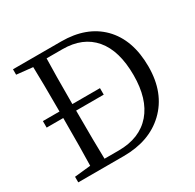

<svg xmlns="http://www.w3.org/2000/svg" viewBox="-158 -900 1088 1072"><g transform="rotate(-30 386.0 -364.5)"><path d="M52 0V-36L156 -47Q159 -142 159 -353H52V-395H159Q159 -589 156 -683L52 -694V-729H363Q525 -729 619 -635Q715 -538 715 -364Q715 -194 611 -95Q511 0 345 0ZM245 -41H336Q473 -41 547 -127Q619 -211 619 -364Q619 -522 548.5 -605Q478 -688 347 -688H245Q242 -593 242 -395H420V-353H242Q242 -139 245 -41Z"/></g></svg>

Font: Cactus Classical Serif
Style: Regular
Weight: 400
Designer: Henry Chan (via Glyphwiki)、田海東、宇文滿月
Foundry: Moonlit Owen
Version: Version 1.000